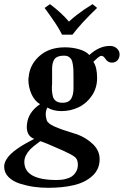

<svg xmlns="http://www.w3.org/2000/svg" viewBox="-23 -667 596 925"><path d="M331.1 -272.9V-291Q331.1 -314.9 330.6 -328.6Q330.1 -342.3 327.6 -357.9Q325.2 -373.5 320.6 -381.1Q315.9 -388.7 307.4 -393.8Q298.8 -398.9 286.1 -398.9Q268.6 -398.9 257.3 -394.8Q246.1 -390.6 240 -382.6Q233.9 -374.5 231 -362.8Q228 -351.1 228 -336.2Q228 -321.3 228 -303.2V-263.2Q226.1 -246.6 227.3 -230.2Q228.5 -213.9 232.2 -200.9Q235.8 -188 247.3 -179.9Q258.8 -171.9 277.8 -171.9Q293.5 -171.9 304.2 -177.2Q314.9 -182.6 320.3 -191.9Q325.7 -201.2 328.4 -213.9Q331.1 -226.6 331.1 -241.5Q331.1 -256.3 331.1 -272.9ZM170.9 13.2Q134.3 40 120.6 54.7Q94.2 83.5 94.2 112.8Q94.2 200.2 250 200.2Q274.4 200.2 293.2 195.3Q312 190.4 322.8 183.1Q333.5 175.8 340.3 165.5Q347.2 155.3 349.6 146Q352.1 136.7 352.1 127Q352.1 105 342.3 93.8Q332.5 82.5 292 64L279.8 58.1Q189 17.6 170.9 13.2ZM444.8 -291Q444.8 -243.2 419.7 -206.1Q394.5 -168.9 356 -150.4Q317.4 -131.8 272.9 -131.8Q233.4 -131.8 205.1 -148.9Q191.4 -122.6 202.1 -87.9Q207 -72.3 238.5 -57.9Q270 -43.5 335 -23.9Q336.4 -23.4 340.8 -22Q345.2 -20.5 348.1 -20Q392.6 -3.4 424.8 27.6Q457 58.6 457 100.1Q457 147.9 422.9 179.7Q388.7 211.4 334.7 224.6Q280.8 237.8 209 237.8Q174.8 237.8 141.1 233.2Q107.4 228.5 73.2 217.8Q39.1 207 18.1 186Q-2.9 165 -2.9 136.2Q-2.9 120.1 6.1 104Q15.1 87.9 28.8 75Q42.5 62 61.5 48.8Q80.6 35.6 96.9 26.4Q113.3 17.1 131.8 7.3Q138.7 3.9 142.1 2Q106 -11.2 106 -56.2Q106 -64 106.9 -67.9Q112.3 -126.5 169.9 -165Q143.1 -181.2 128.4 -214.4Q113.8 -247.6 113.8 -283.2Q113.8 -290 115.2 -295.9Q120.1 -355.5 167 -397.2Q213.9 -439 290 -439Q326.2 -439 358.9 -429.4Q391.6 -419.9 407.2 -401.9Q455.1 -445.8 506.8 -445.8Q526.9 -445.8 540 -433.6Q553.2 -421.4 553.2 -404.8Q553.2 -387.7 543 -376.5Q532.7 -365.2 516.1 -365.2Q495.6 -365.2 482.9 -386.2Q475.1 -397.9 464.8 -397.9Q462.9 -397.9 460.9 -397.2Q459 -396.5 456.1 -394.5Q453.1 -392.6 450.9 -391.1Q448.7 -389.6 445.1 -386.2Q441.4 -382.8 439.5 -381.1Q437.5 -379.4 433.1 -375.2Q428.7 -371.1 426.8 -369.1Q444.8 -343.8 444.8 -291ZM326.2 -500H275.9Q271 -509.8 265.9 -519Q260.7 -528.3 253.9 -539.3Q247.1 -550.3 242.7 -556.9Q238.3 -563.5 229.2 -576.4Q220.2 -589.4 217.5 -593.3Q214.8 -597.2 204.1 -612.1Q193.4 -627 191.9 -628.9L217.8 -647Q272.5 -606.4 309.1 -563Q327.6 -580.1 347.9 -595.7Q368.2 -611.3 382.1 -620.6Q396 -629.9 422.9 -647L444.8 -628.9Q367.7 -555.2 326.2 -500Z"/></svg>

Font: Common Serif
Style: Bold Italic
Weight: 700
Italic angle: -12°
Designer: Philipp H. Poll, Khaled Hosny
Foundry: Stefan Peev, Context Ltd.
Version: Version 1.026